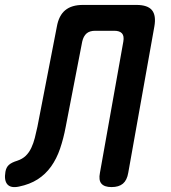

<svg xmlns="http://www.w3.org/2000/svg" viewBox="-75 -750 695 780"><path d="M156 -642Q164 -687 190 -708.5Q216 -730 262 -730H479Q525 -730 542.5 -708.5Q560 -687 552 -642L446 -48Q441 -18 424.5 -4Q408 10 378 10Q349 10 337 -4Q325 -18 331 -48L426 -581Q430 -604 420.5 -614.5Q411 -625 389 -625H312Q289 -625 276.5 -614Q264 -603 259 -581L192 -235Q183 -187 169 -146Q155 -105 132.5 -73.5Q110 -42 78 -21.5Q46 -1 2 8Q-31 15 -45 -1Q-59 -17 -53 -52Q-50 -70 -39 -80Q-28 -90 -5 -97Q16 -104 29.5 -117Q43 -130 52 -149Q61 -168 66.5 -190Q72 -212 77 -235Z"/></svg>

Font: Maple Mono SemiBold
Style: Italic
Weight: 600
Italic angle: -10°
Monospace: yes
Designer: subframe7536
Version: Version 7.000